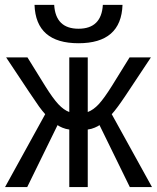

<svg xmlns="http://www.w3.org/2000/svg" viewBox="-20 -762 640 782"><path d="M262.2 0V-234.4Q247.6 -236.3 234.1 -241.9Q220.7 -247.6 214.4 -252.4L90.8 0H0.5L164.1 -296.9Q153.8 -308.1 139.2 -327.9Q124.5 -347.7 4.9 -528.3H91.8L164.1 -411.6Q195.8 -360.8 217.8 -337.4Q239.7 -314 262.2 -305.7V-528.3H337.4V-305.7Q360.8 -314.5 382.6 -338.1Q404.3 -361.8 435.5 -411.6L507.8 -528.3H594.7L489.3 -369.6Q454.6 -317.9 435.1 -296.9L599.1 0H508.8L385.3 -252.4Q379.4 -248 366 -242.2Q352.5 -236.3 337.4 -234.4V0ZM299.8 -585.9Q126 -585.9 120.6 -742.2H200.7Q206.5 -645 299.8 -645Q393.1 -645 398.9 -742.2H479Q473.6 -585.9 299.8 -585.9Z"/></svg>

Font: Liberation Mono
Style: Regular
Weight: 400
Monospace: yes
Designer: Steve Matteson
Foundry: Ascender Corporation
Version: Version 2.1.5